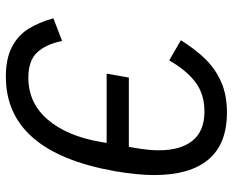

<svg xmlns="http://www.w3.org/2000/svg" viewBox="-88 -678 777 640"><g transform="rotate(90 300.0 -358.5)"><path d="M41.5 -148.5 117 -177.5Q128.5 -122.5 155.8 -93.8Q183 -65 239 -65Q323.5 -65 378.5 -128.8Q433.5 -192.5 453 -303L457 -326H226L239 -400H470L473.5 -420Q481.5 -466.5 481.5 -500Q481.5 -573 449.2 -612.5Q417 -652 352.5 -652Q293.5 -652 253.5 -621.2Q213.5 -590.5 182 -534.5L114.5 -573.5Q145.5 -622.5 177.8 -655.5Q210 -688.5 253.8 -707.8Q297.5 -727 355.5 -727Q460 -727 512 -665.5Q564 -604 564 -485Q564 -427 551 -353Q486.5 10 236 10Q176 10 137.2 -10.2Q98.5 -30.5 76.8 -65Q55 -99.5 41.5 -148.5Z"/></g></svg>

Font: JuliaMono
Style: Italic
Weight: 400
Italic angle: -9°
Monospace: yes
Designer: cormullion
Foundry: corm
Version: Version 0.057; ttfautohint (v1.8.4)